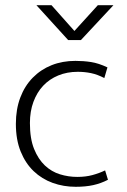

<svg xmlns="http://www.w3.org/2000/svg" viewBox="-20 -710 488 738"><path d="M277 -30Q309 -30 335 -37Q361 -44 384 -55L395 -19Q368 -5 338.5 1.5Q309 8 271 8Q224 8 182.5 -7Q141 -22 109.5 -52Q78 -82 59.5 -127.5Q41 -173 41 -234Q41 -290 58 -335Q75 -380 106 -411.5Q137 -443 178.5 -459.5Q220 -476 270 -476Q301 -476 330 -471.5Q359 -467 393 -451L381 -410Q354 -424 329.5 -429Q305 -434 279 -434Q238 -434 204 -420Q170 -406 146 -380.5Q122 -355 108.5 -318.5Q95 -282 95 -237Q95 -177 111 -137.5Q127 -98 152.5 -74Q178 -50 210.5 -40Q243 -30 277 -30ZM120 -690H178L266 -591L356 -690H416L291 -556H242Z"/></svg>

Font: Mukta ExtraLight
Style: Regular
Weight: 275
Designer: Girish Dalvi and Yashodeep Gholap
Foundry: Ek Type
Version: Version 2.538;PS 1.002;hotconv 16.6.51;makeotf.lib2.5.65220;